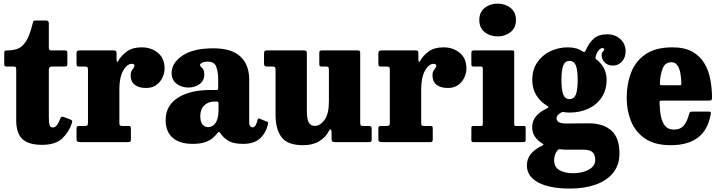

<svg xmlns="http://www.w3.org/2000/svg" viewBox="-20 -806 4084 1089"><path d="M387.5 -107.5Q371.5 -57 333 -20.8Q294.5 15.5 219 15.5Q140.5 15.5 106.2 -18Q72 -51.5 72 -122.5V-409.5Q72 -420 69.8 -424.2Q67.5 -428.5 57 -428.5H19Q10 -428.5 7 -431.5Q4 -434.5 4 -444V-502.5Q4 -514 7 -517Q10 -520 21 -520Q52.5 -520 78.8 -529Q105 -538 126.5 -570.2Q148 -602.5 165 -672Q167.5 -682 169.2 -685.8Q171 -689.5 184.5 -689.5H241Q257 -689.5 257 -673.5V-539Q257 -527.5 260 -523.8Q263 -520 274 -520H348.5Q356.5 -520 359.2 -517Q362 -514 362 -505.5V-440.5Q362 -428.5 347.5 -428.5H274.5Q257 -428.5 257 -412V-141.5Q257 -110 261.5 -96.5Q266 -83 280 -83Q293 -83 303.2 -96.5Q313.5 -110 322.5 -134.5Q326 -143 330.5 -144Q335 -145 344 -141.5L377.5 -129Q387 -125.5 388.8 -120.8Q390.5 -116 387.5 -107.5Z M479 -407.5Q479 -420 476.5 -424.2Q474 -428.5 462 -428.5H431.5Q420.5 -428.5 417.2 -431.2Q414 -434 414 -445V-500.5Q414 -512.5 417.8 -516.2Q421.5 -520 432.5 -520H624.5Q634 -520 637.5 -517.2Q641 -514.5 641 -504V-474.5Q641 -442.5 651.5 -462Q668.5 -491.5 700 -514.5Q731.5 -537.5 783.5 -537.5Q837.5 -537.5 875.5 -506.5Q913.5 -475.5 913.5 -417Q913.5 -393 902 -367.2Q890.5 -341.5 867.2 -324.2Q844 -307 808.5 -307Q766.5 -307 743.8 -325.5Q721 -344 721 -378Q721 -395 726.5 -404.2Q732 -413.5 737.2 -419.8Q742.5 -426 742.5 -433Q742.5 -444 728 -444Q700 -444 678.5 -405.5Q657 -367 657 -298V-110Q657 -98 660.2 -94.8Q663.5 -91.5 676 -91.5H709Q718.5 -91.5 720.5 -88Q722.5 -84.5 722.5 -75V-19Q722.5 -8 720.2 -4Q718 0 707.5 0H434Q423 0 418.5 -3.5Q414 -7 414 -18.5V-77Q414 -87 418 -89.2Q422 -91.5 432 -91.5H458Q470.5 -91.5 474.8 -94.5Q479 -97.5 479 -109.5Z M919.5 -125Q919.5 -206.5 988.2 -251Q1057 -295.5 1173.5 -295.5H1204.5Q1213.5 -295.5 1215.5 -297.5Q1217.5 -299.5 1217.5 -308.5V-354Q1217.5 -396 1207 -426.2Q1196.5 -456.5 1158.5 -456.5Q1141.5 -456.5 1128 -450.8Q1114.5 -445 1114.5 -437.5Q1114.5 -431 1120.5 -426.5Q1126.5 -422 1132.5 -412.8Q1138.5 -403.5 1138.5 -382Q1138.5 -348.5 1112 -329Q1085.5 -309.5 1049 -309.5Q1009 -309.5 981.2 -331.2Q953.5 -353 953.5 -391.5Q953.5 -449 1014.8 -490.5Q1076 -532 1190 -532Q1293.5 -532 1343.5 -485.5Q1393.5 -439 1393.5 -353.5V-111.5Q1393.5 -96.5 1399.2 -90Q1405 -83.5 1412 -83.5Q1420 -83.5 1427.5 -92.5Q1435 -101.5 1441 -127Q1443.5 -137 1452.5 -133L1496.5 -115Q1502 -113 1500 -103Q1490 -54.5 1456.5 -22.2Q1423 10 1359 10H1358.5Q1304.5 10 1277 -6.5Q1249.5 -23 1233 -46Q1226 -56.5 1222.2 -57.5Q1218.5 -58.5 1211.5 -49Q1200.5 -35 1184.5 -21.5Q1168.5 -8 1141.8 1Q1115 10 1072 10Q999.5 10 959.5 -24.5Q919.5 -59 919.5 -125ZM1116 -147Q1116 -114.5 1128.8 -99.8Q1141.5 -85 1161 -85Q1187.5 -85 1203.5 -109.8Q1219.5 -134.5 1219.5 -183.5V-218.5Q1219.5 -230 1210 -230H1195.5Q1161.5 -230 1138.8 -208.5Q1116 -187 1116 -147Z M1543 -153V-408Q1543 -420 1540 -424.2Q1537 -428.5 1526 -428.5H1497Q1486 -428.5 1481.8 -431.8Q1477.5 -435 1477.5 -446.5V-499Q1477.5 -512 1480.5 -516Q1483.5 -520 1496 -520H1701.5Q1713 -520 1716.8 -516.8Q1720.5 -513.5 1720.5 -501.5V-175.5Q1720.5 -131 1731 -111.5Q1741.5 -92 1766 -92Q1796 -92 1820.8 -125.8Q1845.5 -159.5 1845.5 -231.5V-408.5Q1845.5 -419.5 1843 -424Q1840.5 -428.5 1832 -428.5H1805Q1797 -428.5 1794 -431Q1791 -433.5 1791 -444V-502Q1791 -513 1793.5 -516.5Q1796 -520 1806.5 -520H2007Q2018 -520 2020.5 -516.5Q2023 -513 2023 -502V-111Q2023 -97 2027.2 -94.2Q2031.5 -91.5 2045 -91.5H2074Q2088 -91.5 2088 -76V-19Q2088 -7.5 2085.5 -3.8Q2083 0 2072 0H1882Q1868 0 1864.2 -4.2Q1860.5 -8.5 1860.5 -23V-57.5Q1860.5 -69.5 1855.8 -71.5Q1851 -73.5 1844.5 -61.5Q1826 -26.5 1790 -4.5Q1754 17.5 1698.5 17.5Q1611 17.5 1577 -27.8Q1543 -73 1543 -153Z M2191 -407.5Q2191 -420 2188.5 -424.2Q2186 -428.5 2174 -428.5H2143.5Q2132.5 -428.5 2129.2 -431.2Q2126 -434 2126 -445V-500.5Q2126 -512.5 2129.8 -516.2Q2133.5 -520 2144.5 -520H2336.5Q2346 -520 2349.5 -517.2Q2353 -514.5 2353 -504V-474.5Q2353 -442.5 2363.5 -462Q2380.5 -491.5 2412 -514.5Q2443.5 -537.5 2495.5 -537.5Q2549.5 -537.5 2587.5 -506.5Q2625.5 -475.5 2625.5 -417Q2625.5 -393 2614 -367.2Q2602.5 -341.5 2579.2 -324.2Q2556 -307 2520.5 -307Q2478.5 -307 2455.8 -325.5Q2433 -344 2433 -378Q2433 -395 2438.5 -404.2Q2444 -413.5 2449.2 -419.8Q2454.5 -426 2454.5 -433Q2454.5 -444 2440 -444Q2412 -444 2390.5 -405.5Q2369 -367 2369 -298V-110Q2369 -98 2372.2 -94.8Q2375.5 -91.5 2388 -91.5H2421Q2430.5 -91.5 2432.5 -88Q2434.5 -84.5 2434.5 -75V-19Q2434.5 -8 2432.2 -4Q2430 0 2419.5 0H2146Q2135 0 2130.5 -3.5Q2126 -7 2126 -18.5V-77Q2126 -87 2130 -89.2Q2134 -91.5 2144 -91.5H2170Q2182.5 -91.5 2186.8 -94.5Q2191 -97.5 2191 -109.5Z M2698.5 -692.5Q2698.5 -736.5 2729 -761Q2759.5 -785.5 2802.5 -785.5Q2845 -785.5 2875.8 -761Q2906.5 -736.5 2906.5 -692.5Q2906.5 -648.5 2875.8 -624Q2845 -599.5 2802.5 -599.5Q2759.5 -599.5 2729 -624Q2698.5 -648.5 2698.5 -692.5ZM2708.5 -428.5H2666Q2653.5 -428.5 2653.5 -439V-506.5Q2653.5 -520 2667.5 -520H2884.5Q2891.5 -520 2894 -518.5Q2896.5 -517 2896.5 -510V-104Q2896.5 -97 2898 -94.2Q2899.5 -91.5 2907 -91.5H2948Q2956 -91.5 2958.8 -90Q2961.5 -88.5 2961.5 -80V-14.5Q2961.5 -4.5 2958.2 -2.2Q2955 0 2945 0H2666.5Q2658.5 0 2656 -2.2Q2653.5 -4.5 2653.5 -12.5V-77Q2653.5 -86.5 2656 -89Q2658.5 -91.5 2667.5 -91.5H2706Q2714 -91.5 2716.2 -93.5Q2718.5 -95.5 2718.5 -103.5V-415.5Q2718.5 -428.5 2708.5 -428.5Z M2999 -352.5Q2999 -411 3027.2 -452.2Q3055.5 -493.5 3101.5 -515.5Q3147.5 -537.5 3201.5 -537.5Q3251.5 -537.5 3284.5 -514Q3293 -510.5 3295.2 -511.2Q3297.5 -512 3302 -520Q3318 -559.5 3346.2 -585.5Q3374.5 -611.5 3423.5 -611.5Q3469.5 -611.5 3499 -583.8Q3528.5 -556 3528.5 -515Q3528.5 -480.5 3508 -457.2Q3487.5 -434 3456 -434Q3427 -434 3409.8 -452Q3392.5 -470 3392.5 -491.5Q3392.5 -508 3399.5 -513Q3406.5 -518 3406.5 -525Q3406.5 -533.5 3398 -533.5Q3386.5 -533.5 3375.8 -520.8Q3365 -508 3360 -490Q3357.5 -482.5 3357.2 -478.5Q3357 -474.5 3361.5 -469.5Q3386 -452.5 3403.2 -422.8Q3420.5 -393 3420.5 -354Q3420.5 -295.5 3392.8 -253.8Q3365 -212 3317.5 -189.8Q3270 -167.5 3210.5 -167.5Q3202.5 -167.5 3193.8 -168.2Q3185 -169 3176 -170.5Q3167 -171.5 3158.5 -165Q3149 -159 3142.8 -152Q3136.5 -145 3136.5 -136Q3136.5 -105.5 3189.5 -105.5Q3201 -105.5 3225 -105.8Q3249 -106 3275.8 -106.2Q3302.5 -106.5 3321 -106.5Q3401.5 -106.5 3447.5 -65.5Q3493.5 -24.5 3493.5 64Q3493.5 130.5 3457 175Q3420.5 219.5 3357.2 241.5Q3294 263.5 3213 263.5Q3096.5 263.5 3032.5 228.8Q2968.5 194 2968.5 133Q2968.5 93.5 2991.8 66.2Q3015 39 3052.5 21.5Q3063 16.5 3062.5 14Q3062 11.5 3053 6Q3028.5 -9.5 3013.5 -31.5Q2998.5 -53.5 2998.5 -84Q2998.5 -121 3020.5 -146.8Q3042.5 -172.5 3080 -190Q3091 -195 3090.8 -198.2Q3090.5 -201.5 3081.5 -207Q3043.5 -230 3021.2 -267Q2999 -304 2999 -352.5ZM3164.5 -352.5Q3164.5 -297 3174.5 -270.5Q3184.5 -244 3210.5 -244Q3236.5 -244 3246.5 -270.5Q3256.5 -297 3256.5 -352.5Q3256.5 -407.5 3246.5 -434Q3236.5 -460.5 3210.5 -460.5Q3184.5 -460.5 3174.5 -434Q3164.5 -407.5 3164.5 -352.5ZM3356 102.5Q3356 72 3340.8 57.5Q3325.5 43 3290 43H3204Q3194 43 3185 42.8Q3176 42.5 3165.5 41.5Q3158 40.5 3153 40.5Q3148 40.5 3143.5 45Q3132.5 57.5 3127.8 72.8Q3123 88 3123 102.5Q3123 142.5 3153.8 159.5Q3184.5 176.5 3230.5 176.5Q3262 176.5 3290.8 168Q3319.5 159.5 3337.8 143Q3356 126.5 3356 102.5Z M3534.5 -250Q3534.5 -330 3560 -395.2Q3585.5 -460.5 3642.5 -499Q3699.5 -537.5 3793 -537.5Q3864 -537.5 3908.2 -512Q3952.5 -486.5 3976.5 -444.5Q4000.5 -402.5 4009.5 -352.5Q4018.5 -302.5 4018.5 -253Q4018.5 -242 4015.5 -238.8Q4012.5 -235.5 4001 -235.5H3733.5Q3723.5 -235.5 3722 -232.5Q3720.5 -229.5 3721 -220.5Q3722 -179.5 3728.8 -145.8Q3735.5 -112 3752.8 -91.5Q3770 -71 3802 -71Q3840 -71 3859.2 -95Q3878.5 -119 3889 -161Q3890.5 -167 3894 -170Q3897.5 -173 3906 -173H3998.5Q4008.5 -173 4010.5 -170.8Q4012.5 -168.5 4011.5 -160.5Q3982.5 17.5 3784.5 17.5Q3693.5 17.5 3638.5 -20.2Q3583.5 -58 3559 -119Q3534.5 -180 3534.5 -250ZM3736.5 -322.5H3831Q3841 -322.5 3842.8 -324Q3844.5 -325.5 3844.5 -334.5Q3844 -363.5 3839 -390.8Q3834 -418 3822 -435.5Q3810 -453 3788.5 -453Q3753 -453 3739.2 -419.2Q3725.5 -385.5 3723 -339Q3722.5 -329 3723.5 -325.8Q3724.5 -322.5 3736.5 -322.5Z"/></svg>

Font: Besley* Narrow Heavy
Style: Regular
Weight: 800
Width: 4
Designer: Owen Earl
Foundry: indestructible type*
Version: Version 3.000; ttfautohint (v1.8.3)